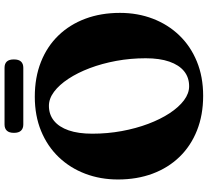

<svg xmlns="http://www.w3.org/2000/svg" viewBox="-54 -838 911 842"><g transform="rotate(-90 401.0 -416.5)"><path d="M398.3 -718.9Q483.2 -718.9 551 -691.9Q618.9 -665 666.8 -615.4Q714.8 -565.8 740.4 -497.3Q766 -428.9 766 -345.4Q766 -268 740.6 -201.5Q715.2 -135 667.6 -85.4Q620.1 -35.8 552.9 -8.2Q485.8 19.4 402.4 19.4Q318.2 19.4 250.5 -7.6Q182.8 -34.5 134.7 -84.1Q86.6 -133.7 61 -202.2Q35.4 -270.7 35.4 -354.2Q35.4 -431.6 60.8 -498.1Q86.1 -564.5 133.6 -614.1Q181.1 -663.7 248.1 -691.3Q315.1 -718.9 398.3 -718.9ZM567 -232.6Q567 -299.2 555.5 -361.7Q543.9 -424.2 523.7 -477.8Q503.4 -531.3 476.9 -571.5Q450.4 -611.7 420.2 -634.4Q390 -657 358.5 -657Q320.3 -657 292.9 -634.8Q265.5 -612.6 250.8 -570.3Q236.2 -528 236.2 -466.9Q236.2 -400.2 247.7 -337.6Q259.2 -275.1 279.4 -221.5Q299.6 -167.9 326 -127.6Q352.5 -87.4 382.6 -64.7Q412.8 -42.1 444.2 -42.1Q483 -42.1 510.3 -64.3Q537.6 -86.6 552.3 -129Q567 -171.4 567 -232.6ZM239.9 -810.2Q239.9 -831.4 249.5 -841.5Q259.1 -851.6 276.5 -851.6H525.3Q543.2 -851.6 552.5 -841.7Q561.9 -831.8 561.9 -810.6Q561.9 -789.4 552.5 -779.4Q543.2 -769.3 525.3 -769.3H276.5Q259.1 -769.3 249.5 -779.4Q239.9 -789.4 239.9 -810.2Z"/></g></svg>

Font: Fraunces
Style: Regular
Weight: 900
Version: Version 1.000;[b76b70a41]